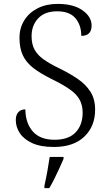

<svg xmlns="http://www.w3.org/2000/svg" viewBox="-20 -744 559 985"><path d="M256 10Q189 10 146 -9.5Q103 -29 82 -60.5Q61 -92 61 -128Q61 -154 74 -168.5Q87 -183 110 -183Q111 -112 148.5 -69.5Q186 -27 260 -27Q332 -27 368 -65Q404 -103 404 -166Q404 -204 388.5 -232.5Q373 -261 338 -285.5Q303 -310 246 -338Q187 -367 150.5 -395.5Q114 -424 97 -460.5Q80 -497 80 -550Q80 -601 105 -640.5Q130 -680 174 -702Q218 -724 276 -724Q357 -724 403.5 -691Q450 -658 450 -613Q450 -560 397 -560Q397 -615 367 -650.5Q337 -686 273 -686Q210 -686 176 -650Q142 -614 142 -558Q142 -518 157 -490Q172 -462 203.5 -439.5Q235 -417 285 -393Q338 -367 379 -339Q420 -311 444 -273.5Q468 -236 468 -181Q468 -96 412.5 -43Q357 10 256 10ZM208 208Q216 173 223 134Q230 95 235 61H306V71Q297 92 284.5 119.5Q272 147 258.5 174Q245 201 233 221H208Z"/></svg>

Font: Noto Serif Hentaigana Light
Style: Regular
Weight: 300
Designer: Kazuhiro Yamada
Foundry: nipponia
Version: Version 1.000; ttfautohint (v1.8.4.7-5d5b)